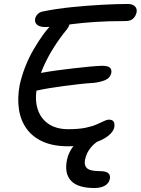

<svg xmlns="http://www.w3.org/2000/svg" viewBox="-20 -729 708 966"><path d="M323 7Q248 7 195.5 -16.5Q143 -40 113 -82.5Q83 -125 75 -181Q67 -237 79 -301Q89 -347 107 -393Q125 -439 149.5 -481Q174 -523 201 -560Q225 -592 250.5 -615Q276 -638 303 -638Q316 -638 323.5 -631.5Q331 -625 330.5 -612.5Q330 -600 317 -582Q284 -542 254 -495.5Q224 -449 201 -398.5Q178 -348 167 -294Q154 -230 169 -181.5Q184 -133 223.5 -106Q263 -79 323 -79Q375 -79 409.5 -86Q444 -93 466.5 -103Q489 -113 503.5 -120Q518 -127 528 -127Q546 -127 552 -116.5Q558 -106 555 -89Q551 -66 522.5 -44Q494 -22 444.5 -7.5Q395 7 323 7ZM169 -274Q146 -269 134.5 -274Q123 -279 120.5 -290.5Q118 -302 120 -314Q124 -332 144 -345Q164 -358 197 -364Q231 -370 271.5 -375.5Q312 -381 352 -385.5Q392 -390 428 -393.5Q464 -397 493 -398Q523 -398 533 -388.5Q543 -379 540 -362Q534 -336 508 -325.5Q482 -315 451 -312Q415 -310 376.5 -305.5Q338 -301 300 -296Q262 -291 228.5 -285.5Q195 -280 169 -274ZM208 -593Q179 -593 166 -605Q153 -617 157 -635Q159 -646 168 -656.5Q177 -667 194 -671Q262 -685 340.5 -693Q419 -701 493.5 -705Q568 -709 623 -709Q648 -709 659.5 -696.5Q671 -684 667 -666Q663 -648 650 -635.5Q637 -623 611 -623Q522 -623 457 -618.5Q392 -614 346 -608Q300 -602 266.5 -597.5Q233 -593 208 -593ZM455 217Q371 217 337 180Q303 143 317 75Q325 35 354 0.5Q383 -34 424 -55Q465 -76 509 -76Q519 -76 524.5 -71Q530 -66 529 -57Q527 -50 522 -45Q517 -40 500 -33Q462 -17 438 12Q414 41 408 74Q402 102 417.5 117Q433 132 482 132Q514 132 525 142.5Q536 153 533 170Q528 194 507 205.5Q486 217 455 217Z"/></svg>

Font: Shantell Sans
Style: Italic
Weight: 400
Italic angle: -11°
Designer: Stephen Nixon, Anya Danilova, Shantell Martin
Foundry: Arrow Type
Version: Version 1.011;[c5ecc13dd]